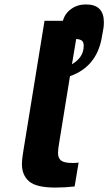

<svg xmlns="http://www.w3.org/2000/svg" viewBox="-20 -844 492 867"><path d="M449 -744Q449 -725 447 -716L439 -671Q415 -542 296 -500L247 -198Q242 -170 242 -153Q242 -130 256 -119Q270 -108 308 -108Q327 -108 335 -110L317 -2Q272 3 230 3Q144 3 111.5 -25Q79 -53 79 -103Q79 -119 82 -139.5Q85 -160 86 -166L181 -750H264Q273 -783 301.5 -803.5Q330 -824 368 -824Q449 -824 449 -744ZM358 -637Q358 -655 349 -661Q340 -667 324 -668L305 -554Q358 -585 358 -637Z"/></svg>

Font: Be Vietnam ExtraBold
Style: Italic
Weight: 800
Italic angle: -9.778°
Designer: Gabriel Lam
Foundry: TypeRant
Version: Version 3.000